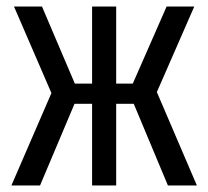

<svg xmlns="http://www.w3.org/2000/svg" viewBox="-20 -570 640 590"><path d="M15 0 138 -284 23 -550H109L210 -313H263V-550H337V-313H388L492 -550H577L462 -287L585 0H496L391 -251H337V0H263V-251H209L103 0Z"/></svg>

Font: JetBrainsMonoNL NFM
Style: Regular
Weight: 400
Monospace: yes
Designer: Philipp Nurullin, Konstantin Bulenkov
Foundry: JetBrains
Version: Version 2.304; ttfautohint (v1.8.4.7-5d5b);Nerd Fonts 3.3.0